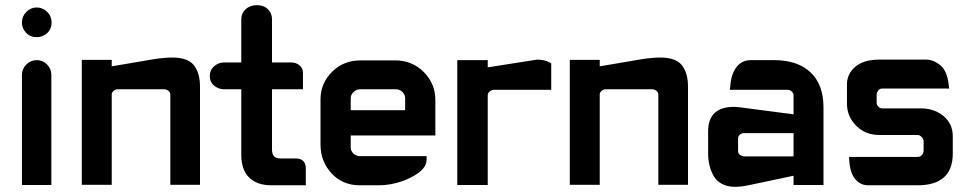

<svg xmlns="http://www.w3.org/2000/svg" viewBox="-20 -718 3763 744"><path d="M179 -427V-1H65V-427Q65 -451 82 -468Q99 -485 123 -485Q146 -485 162.5 -468Q179 -451 179 -427ZM65 -630Q65 -655 82 -672Q99 -689 122 -689Q146 -689 163 -672Q180 -655 180 -630.5Q180 -606 163 -590Q146 -574 121.5 -574Q97 -574 81 -591Q65 -608 65 -630Z M755 -2H640V-352Q640 -360 632.5 -366Q625 -372 616 -372H436Q427 -372 420 -365.5Q413 -359 413 -353V-2H297V-486H413V-461L578 -489Q618 -495 648 -495Q708 -495 731.5 -465Q755 -435 755 -383Z M976 -698Q1002 -698 1018 -682.5Q1034 -667 1034 -644V-476H1108Q1127 -476 1140.5 -465Q1154 -454 1154 -436V-372H1034V-138Q1034 -104 1066 -104Q1065 -104 1080 -104Q1095 -104 1110 -104Q1125 -104 1125 -104Q1165 -104 1165 -65V0Q1165 0 1098.5 0Q1032 0 1032 0Q976 0 945.5 -30Q915 -60 915 -118V-372H848Q827 -372 810 -386Q793 -400 793 -423Q793 -447 810 -461.5Q827 -476 848 -476H915V-644Q915 -667 932 -682.5Q949 -698 976 -698Z M1375 -113H1633V-99Q1633 -61 1572.5 -30.5Q1512 0 1445 0H1375Q1307 0 1264.5 -46.5Q1222 -93 1222 -157V-333Q1222 -395 1266.5 -439.5Q1311 -484 1377 -484H1511Q1577 -484 1622 -439Q1667 -394 1667 -331V-193H1339V-147Q1339 -133 1349.5 -123Q1360 -113 1375 -113ZM1339 -337V-291H1550V-337Q1550 -351 1539.5 -361.5Q1529 -372 1514 -372H1375Q1361 -372 1350 -361.5Q1339 -351 1339 -337Z M1895 -370Q1885 -370 1877.5 -363.5Q1870 -357 1870 -350V-1H1752V-485H1870V-457L2023 -481Q2060 -487 2061 -487Q2088 -487 2108 -477L2116 -473V-370Z M2646 -2H2531V-352Q2531 -360 2523.5 -366Q2516 -372 2507 -372H2327Q2318 -372 2311 -365.5Q2304 -359 2304 -353V-2H2188V-486H2304V-461L2469 -489Q2509 -495 2539 -495Q2599 -495 2622.5 -465Q2646 -435 2646 -383Z M2863 -202Q2853 -202 2846.5 -196Q2840 -190 2840 -180V-133Q2840 -122 2849 -117Q2858 -112 2863 -112H3055V-202ZM2979 -485Q3071 -485 3121 -437.5Q3171 -390 3171 -302V-1H3055V-37L2880 0Q2852 6 2828 6Q2799 6 2777.5 -5.5Q2756 -17 2745 -37Q2734 -57 2729 -78Q2724 -99 2724 -123V-209Q2724 -304 2825 -304Q2837 -304 2879 -298L3055 -275V-350Q3055 -356 3048.5 -363Q3042 -370 3032 -370H2808L2810 -386Q2813 -430 2833.5 -457.5Q2854 -485 2890 -485Z M3377 -350V-318Q3377 -316 3378.5 -312Q3380 -308 3385.5 -303Q3391 -298 3400 -298H3549Q3601 -298 3636.5 -268Q3672 -238 3672 -190V-123Q3672 0 3535 0H3344Q3314 0 3294 -24Q3274 -48 3271 -95L3270 -110H3535Q3538 -110 3543 -111Q3548 -112 3553.5 -118.5Q3559 -125 3559 -136V-171Q3559 -179 3551.5 -187Q3544 -195 3535 -195H3387Q3333 -195 3297.5 -231Q3262 -267 3262 -316V-391Q3262 -432 3294.5 -459.5Q3327 -487 3387 -487H3571Q3599 -486 3624.5 -464.5Q3650 -443 3656 -391L3658 -375H3400Q3388 -375 3382.5 -367Q3377 -359 3377 -350Z"/></svg>

Font: FifthLeg
Style: Bold
Weight: 700
Designer: Jakub Steiner
Version: Version 1.0